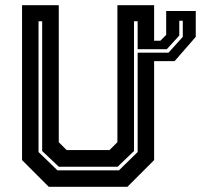

<svg xmlns="http://www.w3.org/2000/svg" viewBox="-20 -720 774 740"><path d="M620.5 -677.5H734.5V-578L653 -484.5H574V-103L471 0H168L65 -103V-700H206.5V-172L237 -141.5H402L432.5 -172V-700H574V-563H598L620.5 -585.5ZM201.5 -63.5H438.5L510.5 -134V-517H629.5L684.5 -578V-640H671V-583L623 -530.5H510.5V-638H496.5V-138L433.5 -77.5H206.5L142.5 -138V-638H128.5V-134Z"/></svg>

Font: Tourney Expanded Regular
Style: Bold
Weight: 700
Width: 7
Designer: Tyler Finck
Foundry: Etcetera Type Co
Version: Version 1.010; ttfautohint (v1.8.3)